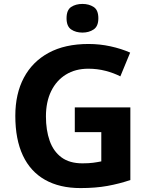

<svg xmlns="http://www.w3.org/2000/svg" viewBox="-20 -948 764 978"><path d="M361 -401H644V-31Q588 -12 527.5 -1Q467 10 390 10Q284 10 209.5 -32Q135 -74 96.5 -156Q58 -238 58 -358Q58 -470 101.5 -552Q145 -634 228 -679Q311 -724 431 -724Q488 -724 543 -712Q598 -700 643 -680L593 -559Q560 -576 518 -587Q476 -598 430 -598Q364 -598 315.5 -568Q267 -538 240.5 -483.5Q214 -429 214 -355Q214 -285 233 -231Q252 -177 293 -146.5Q334 -116 400 -116Q432 -116 454.5 -119Q477 -122 496 -126V-275H361ZM400 -928Q433 -928 457 -912.5Q481 -897 481 -855Q481 -814 457 -798Q433 -782 400 -782Q366 -782 342.5 -798Q319 -814 319 -855Q319 -897 342.5 -912.5Q366 -928 400 -928Z"/></svg>

Font: Noto Sans Telugu
Style: Regular
Weight: 400
Designer: Jelle Bosma - Monotype Design Team
Foundry: Monotype Imaging Inc.
Version: Version 2.003